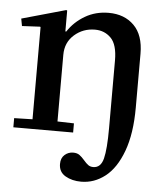

<svg xmlns="http://www.w3.org/2000/svg" viewBox="-53 -579 711 835"><g transform="rotate(5 302.5 -161.0)"><path d="M18 -40 98 -42V-444L96 -446L17 -442L11 -474L203 -528L207 -526V-435H211Q239 -478 285 -505Q331 -532 388 -532Q457 -532 499 -490Q541 -448 541 -367V-132Q541 -18 512.5 59Q484 136 436.5 173Q389 210 332 210Q292 210 263 193Q234 176 234 141Q234 115 250 101Q266 87 287 87Q304 87 314.5 94.5Q325 102 337 116Q348 129 357 135.5Q366 142 379 142Q412 142 422.5 100.5Q433 59 433 -32V-328Q433 -397 405 -425.5Q377 -454 335 -454Q283 -454 245 -420.5Q207 -387 207 -333V-42L279 -40V0H18Z"/></g></svg>

Font: Minipax
Style: Bold
Weight: 500
Designer: Raphaël Ronot, Igor Stepanchenko (Cyrillic)
Foundry: steppetype
Version: Version 1.002